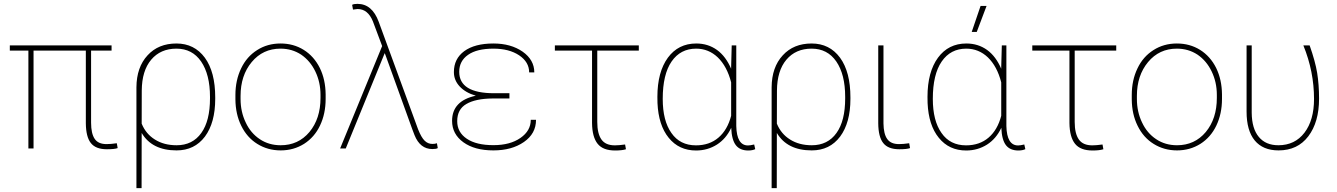

<svg xmlns="http://www.w3.org/2000/svg" viewBox="-20 -761 6851 984"><path d="M551.8 -528.3C551.8 -528.3 30.3 -528.3 30.3 -528.3C30.3 -528.3 30.3 -501.5 30.3 -501.5C30.3 -501.5 125.5 -501.5 125.5 -501.5C125.5 -501.5 125.5 0 125.5 0C125.5 0 151.9 0 151.9 0C151.9 0 151.9 -501.5 151.9 -501.5C151.9 -501.5 419.9 -501.5 419.9 -501.5C419.9 -501.5 419.9 -128.9 419.9 -128.9C419.9 -128.9 419.9 -128.9 419.9 -128.9C420.4 -83 428.7 -49.3 445.3 -28.3C461.9 -6.8 489.3 3.9 527.8 3.9C527.8 3.9 527.8 3.9 527.8 3.9C553.7 3.9 572.3 2 583 -2C583 -2 578.6 -26.9 578.6 -26.9C578.6 -26.9 578.6 -26.9 578.6 -26.9C558.1 -23.9 540.5 -22.5 526.4 -22.5C526.4 -22.5 526.4 -22.5 526.4 -22.5C497.6 -22.5 477.5 -31.2 465.3 -49.3C453.1 -67.4 446.8 -94.7 446.8 -132.3C446.8 -132.3 446.8 -501.5 446.8 -501.5C446.8 -501.5 551.8 -501.5 551.8 -501.5C551.8 -501.5 551.8 -528.3 551.8 -528.3Z M884.3 -538.1C822.8 -538.1 773.4 -518.1 736.3 -477.5C698.7 -437 679.7 -382.3 679.2 -313.5C679.2 -313.5 679.2 203.1 679.2 203.1C679.2 203.1 705.6 203.1 705.6 203.1C705.6 203.1 706.1 -79.6 706.1 -79.6C706.1 -79.6 706.1 -79.6 706.1 -79.6C741.2 -20 800.8 9.8 884.8 9.8C884.8 9.8 884.8 9.8 884.8 9.8C946.3 9.8 994.6 -13.7 1030.3 -61C1065.4 -108.4 1083 -172.9 1083 -254.4C1083 -254.4 1083 -261.7 1083 -261.7C1083 -261.7 1083 -261.7 1083 -261.7C1083 -348.6 1065.4 -416.5 1029.8 -465.3C994.1 -513.7 945.3 -538.1 884.3 -538.1C884.3 -538.1 884.3 -538.1 884.3 -538.1ZM706.5 -296.9C706.5 -296.9 706.5 -296.9 706.5 -296.9C707 -364.7 723.1 -417.5 754.9 -455.1C786.6 -492.7 829.6 -511.7 884.3 -511.7C884.3 -511.7 884.3 -511.7 884.3 -511.7C938.5 -511.7 980.5 -489.7 1010.7 -445.8C1041 -401.4 1056.2 -341.3 1056.2 -264.6C1056.2 -264.6 1056.2 -256.8 1056.2 -256.8C1056.2 -256.8 1056.2 -256.8 1056.2 -256.8C1056.2 -180.2 1041.5 -121.1 1011.7 -79.6C981.9 -37.6 939.5 -16.6 885.3 -16.6C885.3 -16.6 885.3 -16.6 885.3 -16.6C841.8 -16.6 804.7 -26.4 773.9 -45.9C743.2 -64.9 720.2 -92.3 706.1 -127.4C706.1 -127.4 706.5 -296.9 706.5 -296.9Z M1186.5 -251C1186.5 -251 1186.5 -251 1186.5 -251C1187 -201.2 1196.8 -156.2 1216.3 -116.7C1235.8 -76.7 1263.2 -45.4 1298.8 -23.4C1334 -1.5 1374 9.8 1418.5 9.8C1462.9 9.8 1502.9 -1.5 1538.6 -23.9C1573.7 -46.4 1601.1 -77.6 1620.1 -117.7C1639.2 -157.7 1648.9 -203.1 1648.9 -253.9C1648.9 -253.9 1648.9 -277.3 1648.9 -277.3C1648.9 -277.3 1648.9 -277.3 1648.9 -277.3C1648.4 -327.6 1638.7 -372.6 1619.1 -412.6C1599.1 -452.6 1571.8 -483.4 1536.6 -505.4C1501.5 -527.3 1461.9 -538.1 1417.5 -538.1C1417.5 -538.1 1417.5 -538.1 1417.5 -538.1C1373 -538.1 1333 -526.9 1297.9 -504.4C1262.2 -481.9 1234.9 -450.7 1215.8 -410.6C1196.3 -370.1 1186.5 -324.7 1186.5 -274.4C1186.5 -274.4 1186.5 -251 1186.5 -251ZM1212.9 -269.5C1212.9 -269.5 1212.9 -269.5 1212.9 -269.5C1212.9 -339.4 1231.9 -397 1270 -442.9C1308.1 -488.8 1357.4 -511.7 1417.5 -511.7C1417.5 -511.7 1417.5 -511.7 1417.5 -511.7C1457 -511.7 1492.2 -501.5 1523.4 -481C1554.2 -460 1578.6 -431.2 1596.2 -394.5C1613.8 -357.9 1622.6 -317.9 1622.6 -274.4C1622.6 -274.4 1622.6 -259.3 1622.6 -259.3C1622.6 -259.3 1622.6 -259.3 1622.6 -259.3C1622.6 -188 1603.5 -129.9 1565.9 -84.5C1527.8 -39.1 1478.5 -16.6 1418.5 -16.6C1418.5 -16.6 1418.5 -16.6 1418.5 -16.6C1378.4 -16.6 1342.8 -26.9 1312 -47.4C1280.8 -67.9 1256.3 -96.7 1239.3 -133.3C1221.7 -169.9 1212.9 -210 1212.9 -253.9C1212.9 -253.9 1212.9 -269.5 1212.9 -269.5Z M1812 -741.2C1799.8 -741.2 1790.5 -739.7 1784.7 -736.3C1784.7 -736.3 1789.1 -711.9 1789.1 -711.9C1789.1 -711.9 1812.5 -714.8 1812.5 -714.8C1812.5 -714.8 1812.5 -714.8 1812.5 -714.8C1847.7 -714.8 1874 -693.8 1891.1 -651.4C1891.1 -651.4 1938.5 -524.9 1938.5 -524.9C1938.5 -524.9 1723.1 0 1723.1 0C1723.1 0 1752 0 1752 0C1752 0 1951.7 -488.8 1951.7 -488.8C1951.7 -488.8 1956.1 -477.5 1956.1 -477.5C1956.1 -477.5 2093.3 -97.7 2093.3 -97.7C2093.3 -97.7 2104.5 -68.4 2104.5 -68.4C2104.5 -68.4 2104.5 -68.4 2104.5 -68.4C2123.5 -21 2153.8 2.9 2195.8 2.9C2195.8 2.9 2195.8 2.9 2195.8 2.9C2208.5 2.9 2217.8 1.5 2223.6 -2C2223.6 -2 2219.2 -26.9 2219.2 -26.9C2219.2 -26.9 2219.2 -26.9 2219.2 -26.9C2212.9 -24.4 2205.1 -23.4 2195.8 -23.4C2195.8 -23.4 2195.8 -23.4 2195.8 -23.4C2180.7 -23.4 2167.5 -28.8 2156.2 -40C2145 -50.8 2133.8 -70.3 2122.6 -98.6C2122.6 -98.6 1920.9 -649.4 1920.9 -649.4C1920.9 -649.4 1920.9 -649.4 1920.9 -649.4C1898.4 -710.4 1862.3 -741.2 1812 -741.2C1812 -741.2 1812 -741.2 1812 -741.2Z M2296.9 -141.6C2296.9 -96.2 2316.4 -59.6 2355 -31.7C2393.6 -3.9 2444.8 9.8 2508.8 9.8C2508.8 9.8 2508.8 9.8 2508.8 9.8C2571.3 9.8 2623.5 -4.4 2665 -33.2C2706.5 -62 2727.1 -99.6 2727.1 -147C2727.1 -147 2700.2 -147 2700.2 -147C2700.2 -147 2700.2 -147 2700.2 -147C2700.2 -109.4 2682.6 -78.6 2647.5 -54.2C2611.8 -29.3 2565.9 -17.1 2508.8 -17.1C2508.8 -17.1 2508.8 -17.1 2508.8 -17.1C2450.7 -17.1 2405.3 -27.8 2372.6 -49.8C2339.8 -71.8 2323.2 -101.6 2323.2 -140.1C2323.2 -140.1 2323.2 -140.1 2323.2 -140.1C2323.2 -180.7 2338.9 -210 2370.1 -228C2400.9 -246.1 2445.8 -255.9 2504.4 -256.3C2504.4 -256.3 2590.8 -256.3 2590.8 -256.3C2590.8 -256.3 2590.8 -283.2 2590.8 -283.2C2590.8 -283.2 2512.7 -283.2 2512.7 -283.2C2512.7 -283.2 2512.7 -283.2 2512.7 -283.2C2393.1 -283.2 2333.5 -319.8 2333.5 -393.1C2333.5 -393.1 2333.5 -393.1 2333.5 -393.1C2333.5 -429.7 2348.6 -459 2378.9 -480C2408.7 -501 2452.1 -511.7 2508.8 -511.7C2508.8 -511.7 2508.8 -511.7 2508.8 -511.7C2562 -511.7 2606 -500.5 2640.6 -477.5C2674.8 -454.6 2691.9 -425.3 2691.9 -390.1C2691.9 -390.1 2718.3 -390.1 2718.3 -390.1C2718.3 -390.1 2718.3 -390.1 2718.3 -390.1C2718.3 -432.6 2698.2 -468.3 2658.7 -496.1C2618.7 -523.9 2568.8 -538.1 2508.8 -538.1C2508.8 -538.1 2508.8 -538.1 2508.8 -538.1C2444.8 -538.1 2395 -524.9 2359.4 -499C2323.7 -472.7 2306.2 -437 2306.2 -391.6C2306.2 -391.6 2306.2 -391.6 2306.2 -391.6C2306.2 -363.8 2315.9 -339.4 2335.9 -317.9C2356 -296.4 2383.3 -280.8 2418.5 -270.5C2418.5 -270.5 2418.5 -270.5 2418.5 -270.5C2337.4 -252.9 2296.9 -210 2296.9 -141.6C2296.9 -141.6 2296.9 -141.6 2296.9 -141.6Z M3253.9 -528.3C3253.9 -528.3 2823.7 -528.3 2823.7 -528.3C2823.7 -528.3 2823.7 -501.5 2823.7 -501.5C2823.7 -501.5 3014.2 -501.5 3014.2 -501.5C3014.2 -501.5 3014.2 -130.9 3014.2 -130.9C3014.2 -130.9 3014.2 -130.9 3014.2 -130.9C3014.6 -82.5 3024.4 -46.9 3043 -23.9C3061.5 -1 3091.3 10.3 3132.8 10.3C3132.8 10.3 3132.8 10.3 3132.8 10.3C3155.8 10.3 3174.3 8.3 3188 3.9C3188 3.9 3183.6 -20.5 3183.6 -20.5C3183.6 -20.5 3183.6 -20.5 3183.6 -20.5C3162.6 -17.6 3145 -16.1 3131.3 -16.1C3131.3 -16.1 3131.3 -16.1 3131.3 -16.1C3099.6 -16.1 3076.7 -25.9 3062.5 -45.9C3048.3 -65.9 3041 -95.7 3041 -136.2C3041 -136.2 3041 -501.5 3041 -501.5C3041 -501.5 3253.9 -501.5 3253.9 -501.5C3253.9 -501.5 3253.9 -528.3 3253.9 -528.3Z M3730 -528.3C3730 -528.3 3727.1 -417 3727.1 -417C3727.1 -417 3727.1 -408.7 3727.1 -408.7C3727.1 -408.7 3727.1 -408.7 3727.1 -408.7C3709 -450.7 3685.1 -482.9 3654.8 -504.9C3624 -526.9 3588.9 -538.1 3548.3 -538.1C3548.3 -538.1 3548.3 -538.1 3548.3 -538.1C3486.8 -538.1 3438.5 -513.7 3402.8 -465.3C3367.2 -416.5 3349.1 -349.6 3349.1 -264.6C3349.1 -264.6 3349.6 -232.9 3349.6 -232.9C3349.6 -232.9 3349.6 -232.9 3349.6 -232.9C3353 -157.2 3372.1 -97.7 3407.2 -54.7C3442.4 -11.2 3489.3 10.3 3547.4 10.3C3547.4 10.3 3547.4 10.3 3547.4 10.3C3586.9 10.3 3622.6 0 3654.3 -20C3685.5 -40 3710 -68.4 3727.5 -106C3727.5 -106 3727.5 -106 3727.5 -106C3729 -64.5 3737.3 -34.7 3751.5 -16.6C3765.6 1.5 3787.1 10.3 3814.9 10.3C3814.9 10.3 3814.9 10.3 3814.9 10.3C3829.6 10.3 3841.3 7.8 3850.6 3.4C3850.6 3.4 3845.2 -20.5 3845.2 -20.5C3845.2 -20.5 3845.2 -20.5 3845.2 -20.5C3831.1 -17.1 3820.8 -15.6 3813.5 -15.6C3813.5 -15.6 3813.5 -15.6 3813.5 -15.6C3774.9 -15.6 3754.9 -48.8 3753.4 -115.2C3753.4 -115.2 3753.4 -528.3 3753.4 -528.3C3753.4 -528.3 3730 -528.3 3730 -528.3ZM3376.5 -254.4C3376.5 -337.9 3391.6 -401.9 3421.9 -445.8C3452.1 -489.7 3494.1 -511.7 3547.9 -511.7C3547.9 -511.7 3547.9 -511.7 3547.9 -511.7C3590.3 -511.7 3627.4 -496.6 3658.7 -466.8C3689.9 -436.5 3712.9 -394 3727.1 -338.9C3727.1 -338.9 3727.1 -167.5 3727.1 -167.5C3727.1 -167.5 3727.1 -167.5 3727.1 -167.5C3714.4 -119.1 3692.9 -82 3662.1 -55.7C3631.3 -29.3 3592.8 -16.1 3546.9 -16.1C3546.9 -16.1 3546.9 -16.1 3546.9 -16.1C3492.2 -16.1 3450.2 -37.1 3420.9 -79.6C3391.1 -121.6 3376.5 -179.7 3376.5 -254.4C3376.5 -254.4 3376.5 -254.4 3376.5 -254.4Z M4139.6 -538.1C4078.1 -538.1 4028.8 -518.1 3991.7 -477.5C3954.1 -437 3935.1 -382.3 3934.6 -313.5C3934.6 -313.5 3934.6 203.1 3934.6 203.1C3934.6 203.1 3960.9 203.1 3960.9 203.1C3960.9 203.1 3961.4 -79.6 3961.4 -79.6C3961.4 -79.6 3961.4 -79.6 3961.4 -79.6C3996.6 -20 4056.2 9.8 4140.1 9.8C4140.1 9.8 4140.1 9.8 4140.1 9.8C4201.7 9.8 4250 -13.7 4285.6 -61C4320.8 -108.4 4338.4 -172.9 4338.4 -254.4C4338.4 -254.4 4338.4 -261.7 4338.4 -261.7C4338.4 -261.7 4338.4 -261.7 4338.4 -261.7C4338.4 -348.6 4320.8 -416.5 4285.2 -465.3C4249.5 -513.7 4200.7 -538.1 4139.6 -538.1C4139.6 -538.1 4139.6 -538.1 4139.6 -538.1ZM3961.9 -296.9C3961.9 -296.9 3961.9 -296.9 3961.9 -296.9C3962.4 -364.7 3978.5 -417.5 4010.3 -455.1C4042 -492.7 4085 -511.7 4139.6 -511.7C4139.6 -511.7 4139.6 -511.7 4139.6 -511.7C4193.8 -511.7 4235.8 -489.7 4266.1 -445.8C4296.4 -401.4 4311.5 -341.3 4311.5 -264.6C4311.5 -264.6 4311.5 -256.8 4311.5 -256.8C4311.5 -256.8 4311.5 -256.8 4311.5 -256.8C4311.5 -180.2 4296.9 -121.1 4267.1 -79.6C4237.3 -37.6 4194.8 -16.6 4140.6 -16.6C4140.6 -16.6 4140.6 -16.6 4140.6 -16.6C4097.2 -16.6 4060.1 -26.4 4029.3 -45.9C3998.5 -64.9 3975.6 -92.3 3961.4 -127.4C3961.4 -127.4 3961.9 -296.9 3961.9 -296.9Z M4481 -528.3C4481 -528.3 4481 -128.9 4481 -128.9C4481 -128.9 4481 -128.9 4481 -128.9C4481.4 -83 4489.7 -49.3 4506.3 -28.3C4522.9 -6.8 4550.3 3.9 4588.9 3.9C4588.9 3.9 4588.9 3.9 4588.9 3.9C4614.7 3.9 4633.3 2 4644 -2C4644 -2 4639.6 -26.9 4639.6 -26.9C4639.6 -26.9 4639.6 -26.9 4639.6 -26.9C4619.1 -23.9 4601.6 -22.5 4587.4 -22.5C4587.4 -22.5 4587.4 -22.5 4587.4 -22.5C4559.1 -22.5 4539.1 -31.2 4526.9 -48.8C4514.6 -65.9 4508.3 -92.8 4507.8 -128.4C4507.8 -128.4 4507.8 -528.3 4507.8 -528.3C4507.8 -528.3 4481 -528.3 4481 -528.3Z M5114.3 -528.3C5114.3 -528.3 5111.3 -417 5111.3 -417C5111.3 -417 5111.3 -408.7 5111.3 -408.7C5111.3 -408.7 5111.3 -408.7 5111.3 -408.7C5093.3 -450.7 5069.3 -482.9 5039.1 -504.9C5008.3 -526.9 4973.1 -538.1 4932.6 -538.1C4932.6 -538.1 4932.6 -538.1 4932.6 -538.1C4871.1 -538.1 4822.8 -513.7 4787.1 -465.3C4751.5 -416.5 4733.4 -349.6 4733.4 -264.6C4733.4 -264.6 4733.9 -232.9 4733.9 -232.9C4733.9 -232.9 4733.9 -232.9 4733.9 -232.9C4737.3 -157.2 4756.3 -97.7 4791.5 -54.7C4826.7 -11.2 4873.5 10.3 4931.6 10.3C4931.6 10.3 4931.6 10.3 4931.6 10.3C4971.2 10.3 5006.8 0 5038.6 -20C5069.8 -40 5094.2 -68.4 5111.8 -106C5111.8 -106 5111.8 -106 5111.8 -106C5113.3 -64.5 5121.6 -34.7 5135.7 -16.6C5149.9 1.5 5171.4 10.3 5199.2 10.3C5199.2 10.3 5199.2 10.3 5199.2 10.3C5213.9 10.3 5225.6 7.8 5234.9 3.4C5234.9 3.4 5229.5 -20.5 5229.5 -20.5C5229.5 -20.5 5229.5 -20.5 5229.5 -20.5C5215.3 -17.1 5205.1 -15.6 5197.8 -15.6C5197.8 -15.6 5197.8 -15.6 5197.8 -15.6C5159.2 -15.6 5139.2 -48.8 5137.7 -115.2C5137.7 -115.2 5137.7 -528.3 5137.7 -528.3C5137.7 -528.3 5114.3 -528.3 5114.3 -528.3ZM4760.7 -254.4C4760.7 -337.9 4775.9 -401.9 4806.2 -445.8C4836.4 -489.7 4878.4 -511.7 4932.1 -511.7C4932.1 -511.7 4932.1 -511.7 4932.1 -511.7C4974.6 -511.7 5011.7 -496.6 5043 -466.8C5074.2 -436.5 5097.2 -394 5111.3 -338.9C5111.3 -338.9 5111.3 -167.5 5111.3 -167.5C5111.3 -167.5 5111.3 -167.5 5111.3 -167.5C5098.6 -119.1 5077.1 -82 5046.4 -55.7C5015.6 -29.3 4977.1 -16.1 4931.2 -16.1C4931.2 -16.1 4931.2 -16.1 4931.2 -16.1C4876.5 -16.1 4834.5 -37.1 4805.2 -79.6C4775.4 -121.6 4760.7 -179.7 4760.7 -254.4C4760.7 -254.4 4760.7 -254.4 4760.7 -254.4ZM4960 -597.2C4960 -597.2 4985.8 -597.2 4985.8 -597.2C4985.8 -597.2 5036.1 -730.5 5036.1 -730.5C5036.1 -730.5 5005.4 -730.5 5005.4 -730.5C5005.4 -730.5 4960 -597.2 4960 -597.2Z M5700.7 -528.3C5700.7 -528.3 5270.5 -528.3 5270.5 -528.3C5270.5 -528.3 5270.5 -501.5 5270.5 -501.5C5270.5 -501.5 5460.9 -501.5 5460.9 -501.5C5460.9 -501.5 5460.9 -130.9 5460.9 -130.9C5460.9 -130.9 5460.9 -130.9 5460.9 -130.9C5461.4 -82.5 5471.2 -46.9 5489.7 -23.9C5508.3 -1 5538.1 10.3 5579.6 10.3C5579.6 10.3 5579.6 10.3 5579.6 10.3C5602.5 10.3 5621.1 8.3 5634.8 3.9C5634.8 3.9 5630.4 -20.5 5630.4 -20.5C5630.4 -20.5 5630.4 -20.5 5630.4 -20.5C5609.4 -17.6 5591.8 -16.1 5578.1 -16.1C5578.1 -16.1 5578.1 -16.1 5578.1 -16.1C5546.4 -16.1 5523.4 -25.9 5509.3 -45.9C5495.1 -65.9 5487.8 -95.7 5487.8 -136.2C5487.8 -136.2 5487.8 -501.5 5487.8 -501.5C5487.8 -501.5 5700.7 -501.5 5700.7 -501.5C5700.7 -501.5 5700.7 -528.3 5700.7 -528.3Z M5780.3 -251C5780.3 -251 5780.3 -251 5780.3 -251C5780.8 -201.2 5790.5 -156.2 5810.1 -116.7C5829.6 -76.7 5856.9 -45.4 5892.6 -23.4C5927.7 -1.5 5967.8 9.8 6012.2 9.8C6056.6 9.8 6096.7 -1.5 6132.3 -23.9C6167.5 -46.4 6194.8 -77.6 6213.9 -117.7C6232.9 -157.7 6242.7 -203.1 6242.7 -253.9C6242.7 -253.9 6242.7 -277.3 6242.7 -277.3C6242.7 -277.3 6242.7 -277.3 6242.7 -277.3C6242.2 -327.6 6232.4 -372.6 6212.9 -412.6C6192.9 -452.6 6165.5 -483.4 6130.4 -505.4C6095.2 -527.3 6055.7 -538.1 6011.2 -538.1C6011.2 -538.1 6011.2 -538.1 6011.2 -538.1C5966.8 -538.1 5926.8 -526.9 5891.6 -504.4C5856 -481.9 5828.6 -450.7 5809.6 -410.6C5790 -370.1 5780.3 -324.7 5780.3 -274.4C5780.3 -274.4 5780.3 -251 5780.3 -251ZM5806.6 -269.5C5806.6 -269.5 5806.6 -269.5 5806.6 -269.5C5806.6 -339.4 5825.7 -397 5863.8 -442.9C5901.9 -488.8 5951.2 -511.7 6011.2 -511.7C6011.2 -511.7 6011.2 -511.7 6011.2 -511.7C6050.8 -511.7 6085.9 -501.5 6117.2 -481C6147.9 -460 6172.4 -431.2 6189.9 -394.5C6207.5 -357.9 6216.3 -317.9 6216.3 -274.4C6216.3 -274.4 6216.3 -259.3 6216.3 -259.3C6216.3 -259.3 6216.3 -259.3 6216.3 -259.3C6216.3 -188 6197.3 -129.9 6159.7 -84.5C6121.6 -39.1 6072.3 -16.6 6012.2 -16.6C6012.2 -16.6 6012.2 -16.6 6012.2 -16.6C5972.2 -16.6 5936.5 -26.9 5905.8 -47.4C5874.5 -67.9 5850.1 -96.7 5833 -133.3C5815.4 -169.9 5806.6 -210 5806.6 -253.9C5806.6 -253.9 5806.6 -269.5 5806.6 -269.5Z M6368.7 -528.3C6368.7 -528.3 6368.7 -189 6368.7 -189C6368.7 -189 6368.7 -189 6368.7 -189C6368.7 -124 6382.8 -74.7 6410.6 -41C6438.5 -7.3 6479 9.8 6532.7 9.8C6532.7 9.8 6532.7 9.8 6532.7 9.8C6597.7 9.8 6648.4 -14.2 6685.1 -62.5C6721.7 -110.8 6740.2 -174.8 6740.2 -255.4C6740.2 -255.4 6740.2 -255.4 6740.2 -255.4C6740.2 -303.7 6736.8 -347.7 6730.5 -387.2C6724.1 -426.8 6710.9 -474.1 6691.9 -528.3C6691.9 -528.3 6659.7 -528.3 6659.7 -528.3C6659.7 -528.3 6659.7 -528.3 6659.7 -528.3C6696.3 -439 6714.4 -347.2 6714.4 -253.9C6714.4 -253.9 6714.4 -253.9 6714.4 -253.9C6714.4 -181.6 6698.2 -124 6665.5 -81.1C6632.8 -38.1 6587.9 -16.6 6531.7 -16.6C6531.7 -16.6 6531.7 -16.6 6531.7 -16.6C6488.3 -16.6 6455.1 -30.8 6431.6 -59.1C6407.7 -87.4 6395.5 -128.9 6395 -183.1C6395 -183.1 6395 -528.3 6395 -528.3C6395 -528.3 6368.7 -528.3 6368.7 -528.3Z"/></svg>

Font: WOX
Style: Regular
Weight: 500
Designer: Google
Foundry: ""
Version: ""